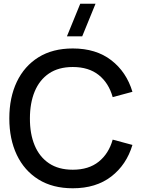

<svg xmlns="http://www.w3.org/2000/svg" viewBox="-20 -995 770 1030"><path d="M421 -800H339L410.5 -975H492.5ZM370.5 15Q262.5 15 186.5 -32.2Q110.5 -79.5 70.2 -164Q30 -248.5 30 -360Q30 -471.5 70.2 -556Q110.5 -640.5 186.5 -687.8Q262.5 -735 370.5 -735Q495 -735 576.8 -672Q658.5 -609 690.5 -502.5L584.5 -474Q563.5 -549.5 509.8 -592.5Q456 -635.5 370.5 -635.5Q294 -635.5 243 -601Q192 -566.5 166.2 -504.5Q140.5 -442.5 140.5 -360Q140 -277.5 165.8 -215.5Q191.5 -153.5 242.8 -119Q294 -84.5 370.5 -84.5Q456 -84.5 509.8 -127.8Q563.5 -171 584.5 -246L690.5 -217.5Q658.5 -111 576.8 -48Q495 15 370.5 15Z"/></svg>

Font: Manrope ExtraLight SemiBold
Style: Regular
Weight: 600
Version: Version 4.504